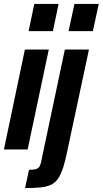

<svg xmlns="http://www.w3.org/2000/svg" viewBox="-28 -763 524 980"><path d="M118 -604 147 -743H271L242 -604ZM-8 0 99 -510H221L113 0ZM322 -604 352 -743H476L446 -604ZM100 197 120 104Q146 104 158.5 99Q171 94 176 82.5Q181 71 184 53L303 -510H426L318 -4Q307 52 295.5 88.5Q284 125 269.5 147Q255 169 233.5 179.5Q212 190 179.5 193.5Q147 197 100 197Z"/></svg>

Font: Saira Condensed
Style: Bold Italic
Weight: 700
Width: 3
Italic angle: -12°
Designer: Hector Gatti with collaboration of the Omnibus-Type team
Foundry: Omnibus-Type
Version: Version 1.101